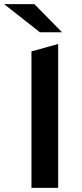

<svg xmlns="http://www.w3.org/2000/svg" viewBox="-59 -914 398 934"><path d="M-39 -894 135 -757H243L108 -894ZM94 -664V0H224V-700Z"/></svg>

Font: Talent
Style: Bold
Weight: 600
Designer: Mike Powis
Version: Version 1.001;hotconv 1.0.109;makeotfexe 2.5.65596